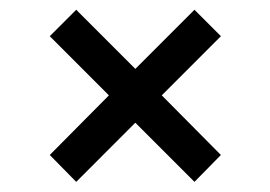

<svg xmlns="http://www.w3.org/2000/svg" viewBox="-20 -471 549 390"><path d="M81.1 -156.2 201.2 -277.3 81.1 -397.5 134.8 -451.2 254.9 -331.1 375 -451.2 428.7 -397.5 308.6 -277.3 428.7 -156.2 375 -101.6 254.9 -221.7 134.8 -101.6Z"/></svg>

Font: Dinish Expanded
Style: Regular
Weight: 400
Width: 7
Designer: Charles Nix
Foundry: Playbeing
Version: Version 2.005; ttfautohint (v1.8.3)